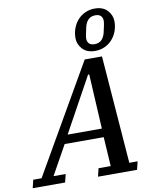

<svg xmlns="http://www.w3.org/2000/svg" viewBox="-157 -1062 910 1138"><g transform="rotate(-10 297.5 -492.5)"><path d="M-42 -49H8L382 -698H486L536 -49H586L574 0H339L351 -49H424L413 -225H178L80 -49H153L141 0H-54ZM205 -277H411L393 -606H386ZM456 -777Q482 -777 497.5 -792Q513 -807 520 -834Q525 -855 529 -875Q533 -895 533 -904Q533 -922 522.5 -933.5Q512 -945 489 -945Q463 -945 447.5 -930Q432 -915 425 -888Q420 -867 416 -847Q412 -827 412 -818Q412 -800 422.5 -788.5Q433 -777 456 -777ZM453 -737Q403 -737 376.5 -766Q350 -795 350 -832Q350 -865 361 -893Q372 -921 391 -941.5Q410 -962 436 -973.5Q462 -985 492 -985Q542 -985 568.5 -956Q595 -927 595 -890Q595 -857 584 -829Q573 -801 554 -780.5Q535 -760 509 -748.5Q483 -737 453 -737Z"/></g></svg>

Font: IBM Plex Serif Medium
Style: Italic
Weight: 500
Italic angle: -14°
Designer: Mike Abbink, Paul van der Laan, Pieter van Rosmalen
Foundry: Bold Monday
Version: Version 2.5